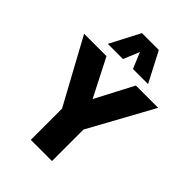

<svg xmlns="http://www.w3.org/2000/svg" viewBox="-276 -1092 1211 1211"><g transform="rotate(45 329.5 -486.0)"><path d="M233.9 0V-278.8L-1.5 -710.9H198.2L327.6 -457.5L460.4 -710.9H659.2L422.9 -280.8V0ZM149.4 -771.5 253.4 -971.7H404.3L508.3 -771.5H373.5L329.1 -878.4L284.7 -771.5Z"/></g></svg>

Font: Comme ExtraBold
Style: Regular
Weight: 800
Version: Version 1.000;gftools[0.9.27]